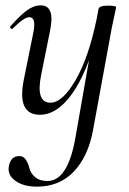

<svg xmlns="http://www.w3.org/2000/svg" viewBox="-20 -415 480 716"><path d="M382 -394Q413 -394 413 -388Q413 -386 410.5 -375Q408 -364 404 -345Q400 -326 397 -312L327 70Q309 168 255.5 224.5Q202 281 118 281Q67 281 37 259Q7 237 13 205Q20 167 52 167Q68 167 77 181.5Q86 196 90 213.5Q94 231 111 245.5Q128 260 157 260Q234 260 262 94L312 -191Q277 -95 229.5 -41Q182 13 129 13Q42 13 69 -119L105 -297Q115 -351 89 -351Q70 -351 28 -309Q24 -305 20 -309Q16 -313 19 -317Q54 -357 80 -376Q106 -395 132 -395Q187 -395 166 -297L134 -138Q112 -32 168 -32Q213 -32 262 -116.5Q311 -201 341 -347L347 -380Q349 -394 382 -394Z"/></svg>

Font: Cormorant Infant Book
Style: Italic
Weight: 500
Italic angle: -10°
Designer: Christian Thalmann (Catharsis Fonts)
Version: Version 1.000;PS 002.000;hotconv 1.0.88;makeotf.lib2.5.64775